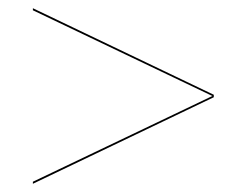

<svg xmlns="http://www.w3.org/2000/svg" viewBox="-20 -621 600 467"><path d="M500 -390.5 60 -601V-596L496.5 -387.5L60 -179V-174L500 -384.5Z"/></svg>

Font: Bodoni* 36pt
Style: Italic
Weight: 400
Italic angle: -13°
Version: Version 2.3